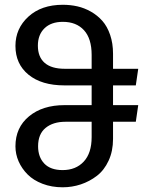

<svg xmlns="http://www.w3.org/2000/svg" viewBox="-20 -773 616 807"><path d="M455.1 -331.1H561L550.8 -261.2H455.1V-189Q455.1 -137.7 436.5 -97.7Q418 -57.6 387.2 -33.9Q356.4 -10.3 319.6 2Q282.7 14.2 243.2 14.2Q197.3 14.2 158.9 -0.5Q120.6 -15.1 96.2 -39.6Q71.8 -64 58.3 -94.5Q44.9 -125 44.9 -158.2Q44.9 -236.8 101.8 -283.9Q158.7 -331.1 251 -331.1H365.2V-414.1H251Q154.8 -414.1 99.9 -459Q44.9 -503.9 44.9 -580.1Q44.9 -653.3 99.4 -703.1Q153.8 -752.9 244.1 -752.9Q275.9 -752.9 305.2 -746.3Q334.5 -739.7 362.1 -724.1Q389.6 -708.5 410.2 -685.3Q430.7 -662.1 442.9 -626.5Q455.1 -590.8 455.1 -546.9V-483.9H561L550.8 -414.1H455.1ZM252 -483.9H365.2V-542Q365.2 -610.8 333 -646Q300.8 -681.2 244.1 -681.2Q194.8 -681.2 167 -654.1Q139.2 -627 139.2 -581.1Q139.2 -533.7 167.7 -508.8Q196.3 -483.9 252 -483.9ZM365.2 -196.8V-261.2H254.9Q203.1 -261.2 171.6 -235.4Q140.1 -209.5 140.1 -158.2Q140.1 -112.8 166.3 -85.4Q192.4 -58.1 243.2 -58.1Q298.8 -58.1 332 -93.8Q365.2 -129.4 365.2 -196.8Z"/></svg>

Font: FiraGO
Style: Regular
Weight: 400
Designer: bBox Type
Foundry: bBox Type GmbH
Version: Version 1.001;PS 001.001;hotconv 1.0.88;makeotf.lib2.5.64775